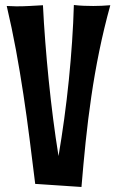

<svg xmlns="http://www.w3.org/2000/svg" viewBox="-20 -722 460 764"><path d="M418.9 -701.2Q393.6 -609.4 375 -518.6Q356.4 -427.7 343.3 -337.4Q330.1 -247.1 320.8 -157.2Q311.5 -67.4 304.2 22L120.1 9.8Q108.9 -80.1 97.7 -169.2Q86.4 -258.3 73 -346.9Q59.6 -435.5 43.5 -523.2Q27.3 -610.8 6.8 -698.2Q16.6 -698.2 26.4 -697.5Q36.1 -696.8 44.9 -696.8Q72.3 -696.8 97.2 -698.2Q122.1 -699.7 150.9 -701.2Q154.3 -630.9 160.2 -555.4Q166 -480 173.8 -403.1Q181.6 -326.2 191.4 -249.5Q201.2 -172.9 212.9 -101.1Q225.1 -172.9 235.6 -249.5Q246.1 -326.2 253.9 -403.3Q261.7 -480.5 266.8 -556.2Q272 -631.8 273.9 -702.1Q294.4 -699.7 313.5 -699Q332.5 -698.2 351.1 -698.2Q382.8 -698.2 418.9 -701.2Z"/></svg>

Font: Rum Raisin
Style: Regular
Weight: 400
Designer: Astigmatic (AOETI)
Foundry: Astigmatic (AOETI)
Version: Version 1.000